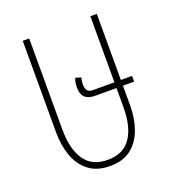

<svg xmlns="http://www.w3.org/2000/svg" viewBox="-108 -632 657 726"><g transform="rotate(-20 220.5 -269.0)"><path d="M213 10Q161 10 128 -15.5Q95 -41 79.5 -84Q64 -127 64 -179V-548H90V-182Q90 -103 120 -59Q150 -15 213 -15Q276 -15 306 -59Q336 -103 336 -182V-259H250Q196 -259 196 -311Q196 -335 203 -349L225 -342Q221 -330 221 -316Q221 -298 228 -290Q235 -282 252 -282H336V-548H362V-282H407V-259H362V-179Q362 -127 346.5 -84Q331 -41 298.5 -15.5Q266 10 213 10Z"/></g></svg>

Font: Noto Sans Thai ExtCond Thin
Style: Regular
Weight: 100
Width: 2
Designer: Monotype Design Team
Foundry: Monotype Imaging Inc.
Version: Version 2.002; ttfautohint (v1.8.4.7-5d5b)